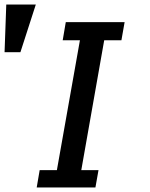

<svg xmlns="http://www.w3.org/2000/svg" viewBox="-38 -822 658 842"><path d="M136 -76H211.5L312.5 -645.5H237L250.5 -725H508.5L494.5 -645.5H419L318.5 -76H394L380.5 0H123ZM119 -802 51.5 -593H-18L-10.5 -802Z"/></svg>

Font: JuliaMono MediumItalic
Style: Regular
Weight: 500
Italic angle: -9°
Monospace: yes
Designer: cormullion
Foundry: corm
Version: Version 0.049; ttfautohint (v1.8.4)